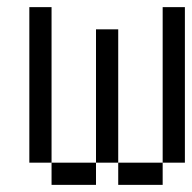

<svg xmlns="http://www.w3.org/2000/svg" viewBox="-20 -520 540 540"><path d="M125 -62.5V0H250V-62.5ZM125 -62.5V-500H62.5V-62.5ZM250 -62.5H312.5V0H437.5V-62.5H312.5Q312.5 -62.5 312.5 -437.5H250Q250 -437.5 250 -62.5ZM437.5 -62.5H500V-500H437.5Z"/></svg>

Font: CalcUnifontExMono
Style: Regular
Weight: 500
Version: Version 15.0.06